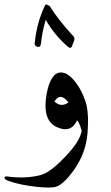

<svg xmlns="http://www.w3.org/2000/svg" viewBox="-72 -612 492 853"><path d="M135 -194Q153 -291 200 -290Q229 -290 261 -250Q277 -230 288 -208Q299 -186 308 -161Q324 -111 317 -22Q310 67 258 141Q205 216 167 220Q127 224 60 214Q26 209 1.5 202.5Q-23 196 -39 190Q-52 185 -52 178Q-51 170 -40 172Q41 183 108 166Q128 161 155.5 141Q183 121 216 86Q250 51 268.5 22Q287 -7 291 -31Q279 -73 270 -77Q243 -18 179 -48Q115 -78 135 -194ZM232 -157Q196 -204 170 -161Q200 -133 232 -157ZM247 -405Q245 -400 241 -400Q237 -398 229 -405Q201 -429 176.5 -458.5Q152 -488 131 -524Q121 -490 116.5 -464Q112 -438 110 -419Q108 -401 95 -404Q86 -405 82 -415Q82 -417 82 -422Q83 -424 83 -426Q87 -467 98 -507.5Q109 -548 127 -586Q129 -592 133 -592Q136 -592 137 -591L149 -585Q166 -557 192 -523.5Q218 -490 253 -452Q258 -448 258 -444Q259 -438 258 -434Z"/></svg>

Font: Amiri
Style: Italic
Weight: 400
Italic angle: 10°
Designer: Khaled Hosny
Version: Version 0.113